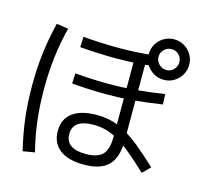

<svg xmlns="http://www.w3.org/2000/svg" viewBox="-126 -993 1252 1192"><g transform="rotate(15 500.0 -397.5)"><path d="M508 42Q407 42 352.5 0.5Q298 -41 298 -119Q298 -196 352.5 -236.5Q407 -277 508 -277Q558 -277 602 -266Q646 -255 692 -229.5Q738 -204 792.5 -160Q847 -116 917 -50L869 -2Q803 -64 753 -105Q703 -146 662 -169.5Q621 -193 583.5 -203Q546 -213 505 -213Q372 -213 372 -119Q372 -25 502 -25Q578 -25 610 -58.5Q642 -92 642 -172V-688H715V-169Q715 -60 665.5 -9Q616 42 508 42ZM525 -647Q469 -647 406.5 -650Q344 -653 298 -657L301 -724Q345 -720 407 -717Q469 -714 526 -714Q583 -714 641 -717Q699 -720 764 -728L767 -661Q702 -653 643 -650Q584 -647 525 -647ZM528 -416Q473 -416 412.5 -419Q352 -422 308 -426L311 -492Q354 -488 413.5 -485Q473 -482 528 -482Q609 -482 693.5 -489Q778 -496 883 -512L886 -446Q781 -430 696 -423Q611 -416 528 -416ZM850 -595Q815 -595 785 -612.5Q755 -630 737.5 -660Q720 -690 720 -725Q720 -761 737.5 -790.5Q755 -820 785 -837.5Q815 -855 850 -855Q886 -855 915.5 -837.5Q945 -820 962.5 -790.5Q980 -761 980 -725Q980 -690 962.5 -660Q945 -630 915.5 -612.5Q886 -595 850 -595ZM850 -658Q878 -658 897.5 -678Q917 -698 917 -725Q917 -753 897.5 -772.5Q878 -792 850 -792Q823 -792 803 -772.5Q783 -753 783 -725Q783 -698 803 -678Q823 -658 850 -658ZM120 60Q95 -42 83 -140Q71 -238 71 -350Q71 -460 83 -558Q95 -656 120 -759L196 -748Q171 -649 159.5 -552.5Q148 -456 148 -350Q148 -243 159.5 -146.5Q171 -50 196 47Z"/></g></svg>

Font: M PLUS 2
Style: Regular
Weight: 400
Designer: Coji Morishita
Foundry: UNDERFOREST DESIGN
Version: Version 1.001